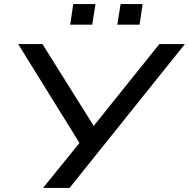

<svg xmlns="http://www.w3.org/2000/svg" viewBox="-20 -921 926 941"><path d="M191 0 379 -232 384 -197 69 -705H188L448 -290H428L761 -705H886L321 0ZM555 -800 571 -901H679L664 -800ZM324 -800 339 -901H448L432 -800Z"/></svg>

Font: Nunito Sans 10pt Expanded Medium
Style: Italic
Weight: 500
Width: 7
Italic angle: -9°
Designer: Vernon Adams
Foundry: Vernon Adams
Version: Version 3.101;gftools[0.9.27]